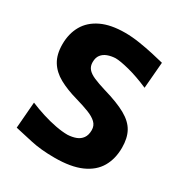

<svg xmlns="http://www.w3.org/2000/svg" viewBox="-190 -957 1055 1113"><g transform="rotate(30 337.5 -401.0)"><path d="M333.3 15.1Q442.1 15.1 510.7 -15.2Q579.3 -45.6 611.4 -100.8Q643.6 -156.1 643.6 -230.8Q643.6 -294.4 620 -337.5Q596.5 -380.5 541 -411.8Q485.5 -443 389.3 -470.7Q340 -485.7 308.8 -499.3Q277.5 -513 262.6 -530.8Q247.7 -548.5 247.7 -575.4Q247.7 -605.8 261.8 -624.2Q275.9 -642.6 299.6 -651.4Q323.4 -660.3 352.1 -661.6Q382.8 -661.6 445.2 -645.7Q507.6 -629.7 582.8 -597.2L597.5 -772.9Q567.4 -780.6 521.2 -791Q475.1 -801.4 423.9 -809.3Q372.7 -817.2 327.5 -817.2Q231.3 -817.2 168.5 -787Q105.6 -756.8 74.9 -703Q44.1 -649.1 44.1 -577.8Q44.1 -509.9 71.4 -465.4Q98.6 -420.9 150.2 -392.5Q201.8 -364.1 273.8 -343.8Q325.4 -329.1 362.6 -314.5Q399.9 -300 420.2 -280.5Q440.6 -261.1 440.6 -230.8Q440.6 -197.8 426 -177.6Q411.5 -157.4 387 -148.3Q362.5 -139.2 331.9 -137.7Q296.1 -137.7 251.5 -146.2Q207 -154.6 160.3 -169.4Q113.6 -184.1 70.8 -202.1L56.6 -26.4Q102.5 -16.3 171.8 -0.6Q241 15.1 333.3 15.1Z"/></g></svg>

Font: Pinar FD VF
Style: Regular
Weight: 300
Designer: Amin Abedi
Version: Version 2.000